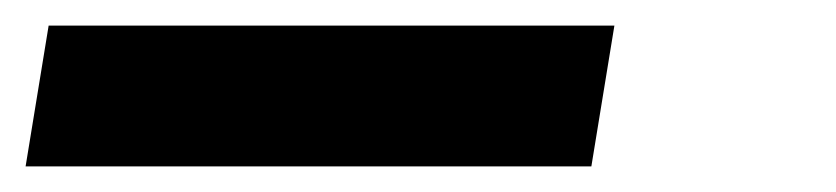

<svg xmlns="http://www.w3.org/2000/svg" viewBox="-33 85 653 150"><path d="M-13 215 5 105H447L429 215Z"/></svg>

Font: Iosevka SS04 XBd Ex Obl
Style: Regular
Weight: 800
Width: 7
Italic angle: -9°
Monospace: yes
Designer: Belleve Invis
Foundry: Belleve Invis
Version: Version 19.0.0; ttfautohint (v1.8.4)